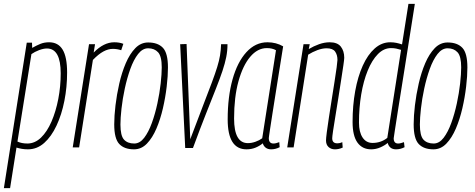

<svg xmlns="http://www.w3.org/2000/svg" viewBox="-44 -760 2451 990"><path d="M-24 210 94 -540H121L122 -513Q143 -525 163.5 -533.5Q184 -542 209 -542Q256 -542 279 -504Q302 -466 302 -386Q302 -311 288 -240Q274 -169 247.5 -112.5Q221 -56 184 -23Q147 10 100 10Q83 10 68.5 7.5Q54 5 41 1L8 210ZM97 -20Q136 -20 167.5 -50.5Q199 -81 221.5 -133Q244 -185 256.5 -249.5Q269 -314 269 -382Q269 -510 198 -510Q180 -510 157.5 -501.5Q135 -493 118 -481L46 -30Q68 -20 97 -20Z M446 -532 439 -489Q491 -542 545 -542Q572 -542 592 -534L581 -501Q560 -508 538 -508Q514 -508 489 -494.5Q464 -481 435 -451L364 0H331L415 -532Z M647 10Q597 10 571 -17.5Q545 -45 545 -119Q545 -162 551.5 -217Q558 -272 571 -329Q584 -386 604.5 -434Q625 -482 653.5 -511.5Q682 -541 720 -541Q770 -541 796 -513.5Q822 -486 822 -412Q822 -369 815.5 -313.5Q809 -258 796 -201.5Q783 -145 762.5 -97Q742 -49 713.5 -19.5Q685 10 647 10ZM648 -20Q677 -20 699.5 -49.5Q722 -79 739 -126Q756 -173 767.5 -226.5Q779 -280 784.5 -329.5Q790 -379 790 -413Q790 -470 771 -490.5Q752 -511 720 -511Q691 -511 668 -481.5Q645 -452 628 -404.5Q611 -357 599.5 -303.5Q588 -250 582.5 -200.5Q577 -151 577 -118Q577 -60 595.5 -40Q614 -20 648 -20Z M951 3H911L885 -532L918 -533L937 -42Q976 -146 1003.5 -217Q1031 -288 1048.5 -335Q1066 -382 1076 -414.5Q1086 -447 1090.5 -474Q1095 -501 1096 -532H1129Q1129 -498 1122.5 -465.5Q1116 -433 1103 -394Q1090 -355 1069 -302Q1048 -249 1018.5 -174.5Q989 -100 951 3Z M1354 10Q1337 10 1326 1.5Q1315 -7 1311 -21Q1294 -7 1273 1.5Q1252 10 1227 10Q1130 10 1130 -144Q1130 -261 1155 -350.5Q1180 -440 1226.5 -491Q1273 -542 1335 -542Q1380 -542 1416 -521Q1396 -396 1382.5 -311.5Q1369 -227 1361 -175.5Q1353 -124 1349 -97.5Q1345 -71 1343.5 -60.5Q1342 -50 1342 -48Q1342 -20 1366 -20Q1378 -20 1396 -27L1398 -1Q1377 10 1354 10ZM1308 -47 1379 -501Q1360 -512 1332 -512Q1284 -512 1246 -467Q1208 -422 1185.5 -340.5Q1163 -259 1163 -149Q1163 -22 1234 -22Q1253 -22 1273 -29Q1293 -36 1308 -47Z M1521 -532H1553L1548 -507Q1573 -522 1601 -532Q1629 -542 1656 -542Q1696 -542 1713.5 -519.5Q1731 -497 1731 -462Q1731 -454 1726.5 -423Q1722 -392 1715 -347.5Q1708 -303 1700.5 -254.5Q1693 -206 1685.5 -161.5Q1678 -117 1673.5 -86Q1669 -55 1669 -47Q1669 -21 1695 -21Q1700 -21 1706 -22Q1712 -23 1721 -27L1723 1Q1712 6 1702 8Q1692 10 1683 10Q1663 10 1650 -2Q1637 -14 1637 -36Q1637 -46 1641 -78Q1645 -110 1652 -154.5Q1659 -199 1666.5 -247.5Q1674 -296 1681 -339.5Q1688 -383 1692 -413.5Q1696 -444 1696 -451Q1696 -477 1684 -494Q1672 -511 1640 -511Q1618 -511 1592.5 -501.5Q1567 -492 1545 -478L1470 0H1437Z M1998 10Q1964 10 1955 -23Q1940 -10 1917 0Q1894 10 1870 10Q1824 10 1799 -25Q1774 -60 1774 -131Q1774 -216 1787.5 -290.5Q1801 -365 1826.5 -421.5Q1852 -478 1888 -510Q1924 -542 1968 -542Q1985 -542 1999.5 -539Q2014 -536 2029 -531L2062 -740H2095Q2064 -540 2042.5 -407.5Q2021 -275 2009 -197Q1997 -119 1991.5 -84.5Q1986 -50 1986 -47Q1986 -20 2009 -20Q2017 -20 2024.5 -22.5Q2032 -25 2039 -27L2042 -1Q2021 10 1998 10ZM1877 -23Q1920 -23 1953 -49L2024 -503Q2011 -507 1999 -509.5Q1987 -512 1972 -512Q1935 -512 1904.5 -481Q1874 -450 1852 -396Q1830 -342 1818.5 -273Q1807 -204 1807 -128Q1807 -79 1825.5 -51Q1844 -23 1877 -23Z M2191 10Q2141 10 2115 -17.5Q2089 -45 2089 -119Q2089 -162 2095.5 -217Q2102 -272 2115 -329Q2128 -386 2148.5 -434Q2169 -482 2197.5 -511.5Q2226 -541 2264 -541Q2314 -541 2340 -513.5Q2366 -486 2366 -412Q2366 -369 2359.5 -313.5Q2353 -258 2340 -201.5Q2327 -145 2306.5 -97Q2286 -49 2257.5 -19.5Q2229 10 2191 10ZM2192 -20Q2221 -20 2243.5 -49.5Q2266 -79 2283 -126Q2300 -173 2311.5 -226.5Q2323 -280 2328.5 -329.5Q2334 -379 2334 -413Q2334 -470 2315 -490.5Q2296 -511 2264 -511Q2235 -511 2212 -481.5Q2189 -452 2172 -404.5Q2155 -357 2143.5 -303.5Q2132 -250 2126.5 -200.5Q2121 -151 2121 -118Q2121 -60 2139.5 -40Q2158 -20 2192 -20Z"/></svg>

Font: Georama Condensed ExtraLight
Style: Italic
Weight: 200
Width: 3
Italic angle: -9°
Designer: Jean-Baptiste Levee
Foundry: Production Type
Version: Version 1.000